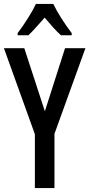

<svg xmlns="http://www.w3.org/2000/svg" viewBox="-20 -960 456 980"><path d="M209 -392 312 -714H416L258 -277V0H158V-275L0 -714H104ZM252 -940Q268 -906 294 -865.5Q320 -825 346 -791V-780H291Q271 -798 250.5 -821Q230 -844 208 -870Q185 -844 163.5 -820Q142 -796 125 -780H70V-791Q96 -825 122.5 -867Q149 -909 163 -940Z"/></svg>

Font: Noto Sans Khmer UI ExtraCondensed Medium
Style: Regular
Weight: 500
Width: 2
Designer: Danh Hong and the Monotype Design Team
Foundry: Monotype Imaging Inc.
Version: Version 2.002; ttfautohint (v1.8.4.7-5d5b)